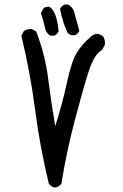

<svg xmlns="http://www.w3.org/2000/svg" viewBox="-20 -827 540 845"><path d="M222 -2Q209 -2 195 -18Q156 -179 134.5 -344Q113 -509 74 -670L84 -689Q96 -699 113 -699H119L139 -689Q178 -589 191.5 -483.5Q205 -378 223 -272Q254 -368 275 -465.5Q296 -563 321 -600Q346 -637 374 -660Q390 -678 409 -678H413L433 -668Q442 -654 442 -637V-631L429 -607Q395 -588 372 -518Q349 -448 311 -304.5Q273 -161 250 -18Q236 -2 222 -2ZM219 -670H203Q186 -678 180 -697Q172 -734 160 -770L172 -791Q180 -797 191 -797H197Q229 -781 238 -689Q232 -676 219 -670ZM310 -672H294L279 -680Q258 -721 244 -787Q250 -801 264 -807H279Q298 -797 306 -777L329 -691Q323 -678 310 -672Z"/></svg>

Font: Xiaolai Mono SC
Style: Regular
Weight: 400
Monospace: yes
Designer: LXGW / Nozomi Seto
Version: Version 3.113;September 30, 2024